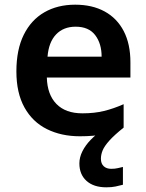

<svg xmlns="http://www.w3.org/2000/svg" viewBox="-20 -572 625 820"><path d="M411 106Q411 127 423 138Q435 149 455 149Q471 149 483.5 146Q496 143 505 141V217Q490 221 473.5 224.5Q457 228 434 228Q380 228 349.5 200.5Q319 173 319 126Q319 100 332 74Q345 48 368 24.5Q391 1 420 -19L508 -27Q468 5 447 28.5Q426 52 418.5 70Q411 88 411 106ZM321 10Q242 10 180.5 -20.5Q119 -51 84.5 -113Q50 -175 50 -267Q50 -360 81.5 -423.5Q113 -487 169.5 -519.5Q226 -552 301 -552Q374 -552 427 -523Q480 -494 508.5 -439Q537 -384 537 -306V-241H180Q182 -168 221 -128Q260 -88 332 -88Q383 -88 424 -98Q465 -108 508 -127V-27Q468 -8 425 1Q382 10 321 10ZM183 -330H414Q414 -386 386.5 -422Q359 -458 303 -458Q251 -458 219.5 -425Q188 -392 183 -330Z"/></svg>

Font: Noto Sans Symbols SemiBold
Style: Regular
Weight: 600
Version: Version 2.002